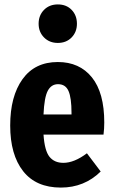

<svg xmlns="http://www.w3.org/2000/svg" viewBox="-20 -827 510 864"><path d="M240.2 -633.8Q202.6 -633.8 178.2 -658.4Q153.8 -683.1 153.8 -720.2Q153.8 -757.8 178 -782.5Q202.1 -807.1 240.2 -807.1Q278.8 -807.1 302.5 -782.5Q326.2 -757.8 326.2 -720.2Q326.2 -683.1 302.2 -658.4Q278.3 -633.8 240.2 -633.8ZM449.2 -275.9Q449.2 -247.6 445.8 -221.2H175.8Q180.7 -148.9 202.6 -121.6Q224.6 -94.2 265.1 -94.2Q314 -94.2 371.1 -137.2L433.1 -55.2Q359.4 17.1 253.9 17.1Q142.1 17.1 84 -56.9Q25.9 -130.9 25.9 -262.2Q25.9 -393.6 81.3 -470.7Q136.7 -547.9 240.2 -547.9Q337.9 -547.9 393.6 -478.8Q449.2 -409.7 449.2 -275.9ZM301.8 -312V-318.8Q301.8 -386.7 288.3 -417.5Q274.9 -448.2 241.2 -448.2Q210.9 -448.2 195.1 -418.7Q179.2 -389.2 175.8 -312Z"/></svg>

Font: Fira Sans Compressed
Style: Bold
Weight: 700
Width: 1
Designer: Carrois Corporate & Edenspiekermann AG
Foundry: Carrois Corporate GbR & Edenspiekermann AG
Version: Version 4.203;PS 004.203;hotconv 1.0.88;makeotf.lib2.5.64775